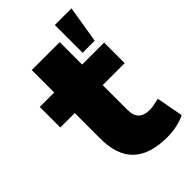

<svg xmlns="http://www.w3.org/2000/svg" viewBox="-221 -780 865 865"><g transform="rotate(-45 212.0 -347.0)"><path d="M310 11Q198 11 144 -41Q90 -93 90 -198V-361H-2V-492H90V-635H268V-492H408V-361H268V-204Q268 -167 285.5 -149.5Q303 -132 341 -132Q353 -132 367.5 -135Q382 -138 400 -142L424 -14Q401 -2 370.5 4.5Q340 11 310 11ZM307 -528V-705H413L384 -528Z"/></g></svg>

Font: Nunito Sans 12pt Black
Style: Regular
Weight: 900
Designer: Vernon Adams
Foundry: Vernon Adams
Version: Version 3.101;gftools[0.9.27]